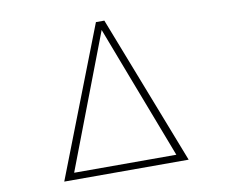

<svg xmlns="http://www.w3.org/2000/svg" viewBox="-83 -863 1167 988"><g transform="rotate(-10 500.0 -369.0)"><path d="M478 -759 175 21H825L522 -759ZM767 -15H233L500 -714L596 -462Z"/></g></svg>

Font: LINE Seed JP_OTF Thin
Style: Regular
Weight: 250
Designer: LY Corporation & Fontrix & Fontworks
Version: Version 1.007